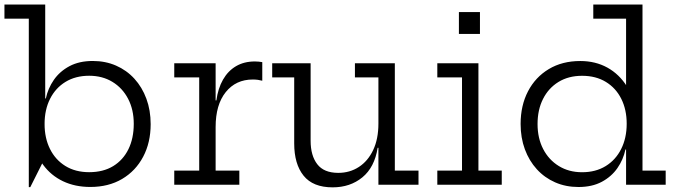

<svg xmlns="http://www.w3.org/2000/svg" viewBox="-20 -810 2973 842"><path d="M106.3 10.8V-728.1H-0.5V-790H178.3V-345.9L175.6 -283.4V-216.8L178.3 -119.8L112.8 10.8ZM376.1 9.9Q309.1 9.9 256.3 -15.2Q203.5 -40.4 169.2 -87.2Q134.9 -134 123.3 -198.6L175.5 -266.2Q175.5 -204.6 199.1 -157Q222.7 -109.3 266.6 -82.1Q310.6 -54.9 371 -54.9Q432.6 -54.9 476.3 -81.5Q520 -108.2 543.3 -155.9Q566.6 -203.6 566.6 -267.1Q566.6 -329.2 541.8 -376.7Q517.1 -424.2 473 -451Q429 -477.8 371 -477.8Q311.4 -477.8 267.4 -451Q223.5 -424.2 199.5 -376.5Q175.5 -328.9 175.5 -266.2L164 -378.3H181.1Q190.4 -422.5 216.2 -459.8Q242.1 -497.1 284.8 -519.9Q327.5 -542.6 386.9 -542.6Q442.4 -542.6 488.9 -522.3Q535.4 -502 569.4 -464.8Q603.3 -427.7 622 -376.9Q640.7 -326.2 640.7 -265.6Q640.7 -184.8 607.8 -122.6Q575 -60.4 515.5 -25.2Q456 9.9 376.1 9.9Z M925.6 -61.9H1029.6V0H744.2V-61.9H853.6V-470.6H744.2V-532.5H925.6ZM1130.2 -456Q1121.1 -458.5 1110.9 -459.9Q1100.7 -461.3 1088.7 -461.3Q1014.3 -461.3 970 -406.1Q925.6 -350.9 925.6 -252.9L908.5 -369.7H928.9Q936.1 -422.5 958 -460.8Q979.9 -499.1 1015.1 -519.8Q1050.4 -540.5 1097.8 -540.5Q1106.9 -540.5 1114.3 -539.7Q1121.6 -539 1130.2 -537.5Z M1639.5 -470.6H1536.5V-532.5H1711.5V-61.9H1815.3V0H1639.5ZM1342.2 -532.5V-192.9Q1342.2 -127.6 1371.4 -89.8Q1400.5 -51.9 1463.4 -51.9Q1513.9 -51.9 1553.8 -77.8Q1593.7 -103.7 1616.6 -152.2Q1639.5 -200.6 1639.5 -268.5L1656.9 -161.9H1636.2Q1622.6 -76.2 1569.2 -32.3Q1515.8 11.6 1438.6 11.6Q1352.6 11.6 1311.4 -39.5Q1270.2 -90.6 1270.2 -181.1V-470.6H1173.7V-532.5Z M2078.1 -61.9H2180.4V0H1897.8V-61.9H2006.1V-470.6H1897.8V-532.5H2078.1ZM1992.5 -757.2H2084.8V-661.3H1992.5Z M2725.6 0V-199L2728.3 -237.9V-301.6L2725.6 -371.3V-728.1H2581.8V-790H2797.6V-61.9H2899.3V0ZM2524.9 -542.4Q2591.2 -542.4 2643.5 -513.6Q2695.7 -484.7 2729.6 -430.8Q2763.6 -376.9 2774.7 -302.2L2728.3 -267.5Q2728.3 -329 2704.7 -376.4Q2681.1 -423.8 2637.1 -450.7Q2593.2 -477.6 2532.7 -477.6Q2473.1 -477.6 2429.1 -450.6Q2385.2 -423.5 2361.3 -375.9Q2337.4 -328.4 2337.4 -266.2Q2337.4 -204.1 2362 -156.5Q2386.7 -108.8 2430.8 -81.8Q2474.9 -54.7 2532.7 -54.7Q2592.5 -54.7 2636.4 -81.8Q2680.2 -108.8 2704.2 -156.8Q2728.3 -204.8 2728.3 -267.5L2739.7 -154.2H2722.7Q2713.5 -110.1 2687.6 -72.8Q2661.6 -35.4 2619 -12.6Q2576.4 10.1 2516.9 10.1Q2461.3 10.1 2414.8 -10.2Q2368.3 -30.5 2334.3 -67.7Q2300.4 -104.8 2281.7 -155.4Q2263.1 -205.9 2263.1 -266.2Q2263.1 -347.2 2295.5 -409.5Q2327.9 -471.8 2386.8 -507.1Q2445.6 -542.4 2524.9 -542.4Z"/></svg>

Font: Hepta Slab ExtraLight
Style: Regular
Weight: 200
Designer: Michael LaGattuta
Foundry: Michael LaGattuta
Version: Version 1.100